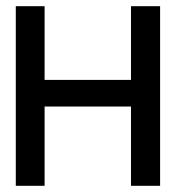

<svg xmlns="http://www.w3.org/2000/svg" viewBox="-20 -600 568 620"><path d="M31 0H124V-256H403V0H497V-580H403V-342H124V-580H31Z"/></svg>

Font: Charger Pro
Style: ExBdSuExt
Weight: 400
Designer: Jasper
Foundry: Cannot Into Space Fonts
Version: Version 1.09